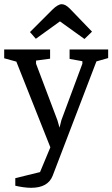

<svg xmlns="http://www.w3.org/2000/svg" viewBox="-42 -730 536 916"><path d="M106 166Q89 166 68 163Q47 160 31 156V120L149 91L219 -77L229 -30L209 0L36 -436L-22 -452V-494H197V-450L130 -441V-426L232 -156L242 -121L251 -157L351 -426V-438L290 -449V-494H474V-453L418 -437L209 109Q198 137 172.5 151.5Q147 166 106 166ZM361 -544 244 -628 129 -545 101 -577 207 -683Q221 -697 232.5 -703.5Q244 -710 252 -710Q261 -710 270.5 -705Q280 -700 291 -689L397 -579Z"/></svg>

Font: Faustina Light
Style: Regular
Weight: 400
Version: Version 1.200